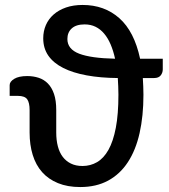

<svg xmlns="http://www.w3.org/2000/svg" viewBox="-20 -747 682 775"><path d="M252 -589.5Q252 -548.5 299.8 -530.2Q347.5 -512 444.5 -510Q437.5 -542 426.5 -567.8Q415.5 -593.5 400.2 -611.5Q385 -629.5 365.5 -639Q346 -648.5 321.5 -648.5Q287.5 -648.5 269.8 -632.5Q252 -616.5 252 -589.5ZM637 -510V-467Q637 -453.5 628.8 -442.8Q620.5 -432 602 -432H556.5Q557.5 -416 558.2 -399Q559 -382 559 -364.5Q559 -279 543.5 -210Q528 -141 496.2 -92.5Q464.5 -44 416.5 -18Q368.5 8 304 8Q252.5 8 214 -7.8Q175.5 -23.5 150 -52.2Q124.5 -81 112 -121.8Q99.5 -162.5 99.5 -212V-302.5Q99.5 -332.5 89.8 -346.2Q80 -360 52 -360H19V-403.5Q19 -417.5 37.5 -428.8Q56 -440 90 -440Q114.5 -440 136 -433Q157.5 -426 173.2 -410Q189 -394 198 -367.8Q207 -341.5 207 -302.5V-212Q207 -181.5 213.5 -156.5Q220 -131.5 233.2 -114Q246.5 -96.5 266.2 -86.8Q286 -77 313 -77Q345 -77 371.8 -92.5Q398.5 -108 417.8 -142.2Q437 -176.5 447.5 -231.2Q458 -286 458 -365Q458 -382.5 457.2 -399.2Q456.5 -416 455.5 -432Q385.5 -432.5 329.8 -442.8Q274 -453 235 -472.8Q196 -492.5 175.2 -522.2Q154.5 -552 154.5 -592.5Q154.5 -621 165.2 -645.8Q176 -670.5 196.5 -688.5Q217 -706.5 246.5 -716.8Q276 -727 313.5 -727Q401.5 -727 461.8 -673.5Q522 -620 545.5 -510Z"/></svg>

Font: Lato SemiBold
Style: Regular
Weight: 600
Designer: Lukasz Dziedzic with Adam Twardoch and Botio Nikoltchev
Foundry: tyPoland Lukasz Dziedzic
Version: Version 2.015; 2015-08-06; http://www.latofonts.com/